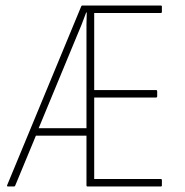

<svg xmlns="http://www.w3.org/2000/svg" viewBox="-20 -675 668 695"><path d="M9 0Q4 0 6 -5L274 -652Q275 -655 278 -655H562Q566 -655 566 -651V-632Q566 -628 562 -628H321V-349H545Q549 -349 549 -344V-327Q549 -322 545 -322H321V-27H562Q566 -27 566 -23V-4Q566 0 562 0H297Q293 0 293 -4V-184H110L35 -3Q34 0 31 0ZM120 -211H293V-541Q293 -563 293 -585Q293 -607 294 -630H292Q284 -608 275 -585Q266 -562 255 -537Z"/></svg>

Font: Sofia Sans Cond ExtraLight
Style: Regular
Weight: 200
Width: 3
Designer: Botio Nikoltchev, Ani Petrova
Foundry: lettersoup
Version: Version 4.100; ttfautohint (v1.8.3)